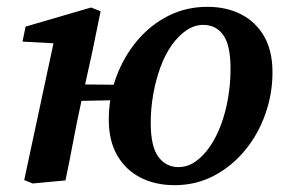

<svg xmlns="http://www.w3.org/2000/svg" viewBox="-20 -529 850 563"><path d="M76 9 51 -1 143 -431 175 -400 46 -407 55 -451 247 -507 275 -496 250 -374 218 -229Q205 -170 194.5 -113.5Q184 -57 172 0ZM157 -232 162 -282 365 -280 361 -236ZM492 14Q436 14 392.5 -8Q349 -30 324 -73Q299 -116 299 -178Q299 -244 321 -303.5Q343 -363 382 -409.5Q421 -456 473.5 -482.5Q526 -509 588 -509Q644 -509 687 -487Q730 -465 754.5 -422.5Q779 -380 779 -317Q779 -253 757.5 -193Q736 -133 697 -86.5Q658 -40 606 -13Q554 14 492 14ZM503 -39Q530 -39 553.5 -55.5Q577 -72 596 -100Q615 -128 628.5 -164.5Q642 -201 649 -243Q656 -285 656 -327Q656 -397 634.5 -426.5Q613 -456 576 -456Q550 -456 526.5 -440Q503 -424 483.5 -396.5Q464 -369 450.5 -332Q437 -295 429.5 -253.5Q422 -212 422 -169Q422 -99 444.5 -69Q467 -39 503 -39Z"/></svg>

Font: Source Serif 4 SemiBold
Style: Italic
Weight: 600
Italic angle: -12°
Designer: Frank Grießhammer
Foundry: Adobe Systems Incorporated
Version: Version 4.004;hotconv 1.0.116;makeotfexe 2.5.65601